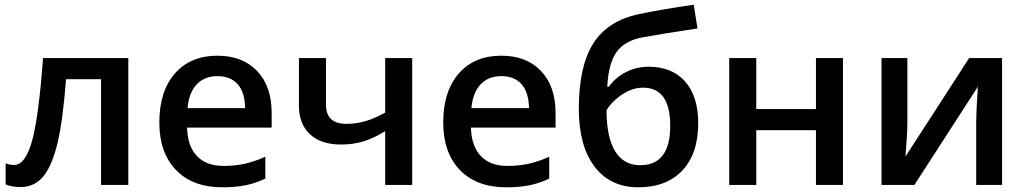

<svg xmlns="http://www.w3.org/2000/svg" viewBox="-20 -787 4366 817"><path d="M163 -540Q146 -304 119 -197Q90 -85 40 -85Q21 -85 4 -92V-2Q31 9 67 9Q126 9 163.5 -35.5Q201 -80 225 -179Q248 -277 261 -450H410V0H526V-540Z M1109 -27V-120Q1062 -99 1020.5 -90Q979 -81 931 -81Q858 -81 818 -123Q778 -165 776 -244H1136V-306Q1136 -420 1074 -485Q1012 -550 905 -550Q790 -550 724 -474Q658 -398 658 -266Q658 -137 729 -63.5Q800 10 926 10Q982 10 1024.5 1.5Q1067 -7 1109 -27ZM1023 -327H778Q784 -393 817 -428Q850 -463 905 -463Q961 -463 991.5 -428.5Q1022 -394 1023 -327Z M1252 -338Q1252 -259 1299 -215.5Q1346 -172 1431 -172Q1483 -172 1527 -185.5Q1571 -199 1619 -229V0H1734V-540H1619V-308Q1575 -283 1535 -271.5Q1495 -260 1453 -260Q1367 -260 1367 -343V-540H1252Z M2317 -27V-120Q2270 -99 2228.5 -90Q2187 -81 2139 -81Q2066 -81 2026 -123Q1986 -165 1984 -244H2344V-306Q2344 -420 2282 -485Q2220 -550 2113 -550Q1998 -550 1932 -474Q1866 -398 1866 -266Q1866 -137 1937 -63.5Q2008 10 2134 10Q2190 10 2232.5 1.5Q2275 -7 2317 -27ZM2231 -327H1986Q1992 -393 2025 -428Q2058 -463 2113 -463Q2169 -463 2199.5 -428.5Q2230 -394 2231 -327Z M2696 10Q2816 10 2883.5 -61.5Q2951 -133 2951 -263Q2951 -377 2895.5 -440Q2840 -503 2740 -503Q2689 -503 2644 -480.5Q2599 -458 2571 -418H2564Q2569 -517 2603.5 -565.5Q2638 -614 2714 -628Q2802 -644 2948 -666L2932 -767Q2795 -747 2699 -727Q2566 -699 2504.5 -602Q2443 -505 2443 -324Q2443 -166 2510 -78Q2577 10 2696 10ZM2561 -318Q2574 -341 2600 -364Q2626 -387 2655.5 -400.5Q2685 -414 2716 -414Q2832 -414 2832 -252Q2832 -84 2704 -84Q2634 -84 2597.5 -143.5Q2561 -203 2561 -318Z M3083 0H3198V-233H3452V0H3567V-540H3452V-323H3198V-540H3083Z M3731 0H3871L4141 -418Q4134 -310 4134 -272V0H4244V-540H4104L3833 -121Q3841 -222 3841 -263V-540H3731Z"/></svg>

Font: OpenSansMMV
Style: Semibold
Weight: 600
Designer: Steve Matteson
Foundry: Ascender Corporation
Version: Version 6.000